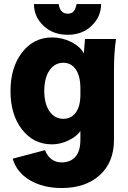

<svg xmlns="http://www.w3.org/2000/svg" viewBox="-20 -716 636 955"><path d="M379.9 -21V-64Q360.4 -36.1 319.8 -17.1Q279.3 2 238.8 2Q147 2 89.6 -71.8Q32.2 -145.5 32.2 -263.2Q32.2 -380.4 89.8 -455.1Q147.5 -529.8 238.8 -529.8Q288.6 -529.8 333.5 -507.6Q378.4 -485.4 397 -450.2Q402.8 -514.6 402.8 -522H557.1Q546.9 -457.5 546.9 -362.8V-20Q546.9 90.8 476.3 155Q405.8 219.2 287.1 219.2Q194.3 219.2 128.7 180.4Q63 141.6 43 73.2L204.1 30.8Q215.3 60.5 236.6 76.2Q257.8 91.8 285.2 91.8Q331.1 91.8 355.5 63.5Q379.9 35.2 379.9 -21ZM200.2 -263.2Q200.2 -200.2 226.1 -162.6Q252 -125 294.9 -125Q334 -125 356.9 -156Q379.9 -187 379.9 -246.1V-275.9Q379.9 -337.9 356.9 -370.8Q334 -403.8 294.9 -403.8Q252 -403.8 226.1 -366Q200.2 -328.1 200.2 -263.2ZM316.9 -543Q243.2 -543 196 -588.1Q148.9 -633.3 148.9 -695.8H272Q278.8 -647.9 316.9 -647.9Q336.9 -647.9 346.9 -660.4Q356.9 -672.9 360.8 -695.8H482.9Q482.9 -633.3 436 -588.1Q389.2 -543 316.9 -543Z"/></svg>

Font: LT Superior Black
Style: Regular
Weight: 900
Designer: Daniel Lyons
Foundry: LyonsType
Version: Version 2.005